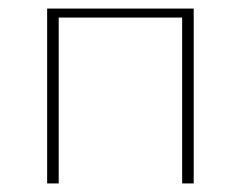

<svg xmlns="http://www.w3.org/2000/svg" viewBox="-20 -428 562 448"><path d="M432 0H405V-387H117V0H90V-408H432Z"/></svg>

Font: Ysabeau Extralight
Style: Regular
Weight: 200
Designer: Christian Thalmann (Catharsis Fonts)
Version: Version 0.003